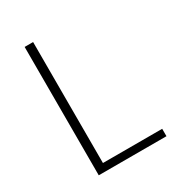

<svg xmlns="http://www.w3.org/2000/svg" viewBox="-175 -835 865 943"><g transform="rotate(-30 257.5 -364.0)"><path d="M108 -728H156V-42H492V0H108Z"/></g></svg>

Font: Merged Yaku Han JP ExtraLight
Style: Regular
Weight: 250
Designer: Ryoko NISHIZUKA 西塚涼子 (kana, bopomofo & ideographs); Paul D. Hunt (Latin, Greek & Cyrillic); Sandoll Communications 산돌커뮤니
Foundry: Adobe
Version: Version 2.004